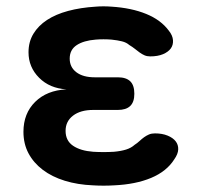

<svg xmlns="http://www.w3.org/2000/svg" viewBox="-20 -578 640 606"><path d="M513 -481Q525 -466 526 -451Q527 -436 519 -425Q511 -414 494.5 -407Q478 -400 454 -400Q444 -400 436 -403.5Q428 -407 420.5 -412.5Q413 -418 405.5 -424Q398 -430 388 -436Q379 -444 365 -447.5Q351 -451 332 -453Q319 -454 306.5 -454Q294 -454 282 -453Q244 -450 222 -435.5Q200 -421 200 -393Q200 -366 221 -350Q242 -334 279 -334H352Q378 -334 391 -321.5Q404 -309 404 -282Q404 -256 391 -243.5Q378 -231 352 -231H274Q234 -231 210.5 -213Q187 -195 187 -165Q187 -134 210.5 -118Q234 -102 274 -99Q290 -98 307 -98Q324 -98 340 -99Q362 -101 378 -106Q394 -111 405 -121Q413 -126 420.5 -133Q428 -140 435 -145Q442 -150 450 -153.5Q458 -157 469 -157Q492 -157 509 -150Q526 -143 534.5 -132Q543 -121 542.5 -106.5Q542 -92 530 -75Q506 -37 457 -16.5Q408 4 340 7Q324 8 307 8Q290 8 274 7Q225 5 184.5 -7.5Q144 -20 115 -42Q86 -64 70 -94Q54 -124 54 -162Q54 -220 91 -256.5Q128 -293 190 -296Q137 -299 103.5 -332.5Q70 -366 70 -413Q70 -446 85.5 -471.5Q101 -497 128.5 -515Q156 -533 195 -543.5Q234 -554 282 -557Q294 -558 306.5 -558Q319 -558 332 -557Q395 -553 441.5 -534Q488 -515 513 -481Z"/></svg>

Font: Maple Mono
Style: Bold
Weight: 700
Monospace: yes
Designer: subframe7536
Version: Version 7.200